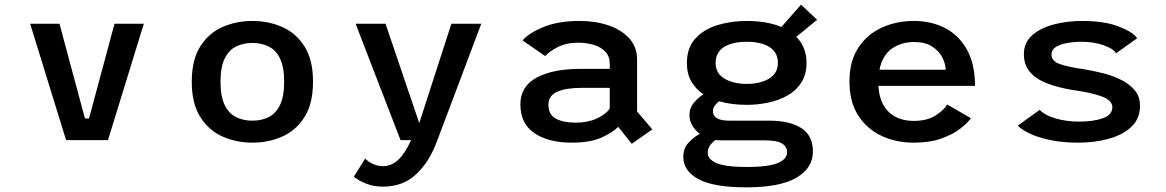

<svg xmlns="http://www.w3.org/2000/svg" viewBox="-20 -602 5010 825"><path d="M472 -500H598L444 0H264L109.5 -500H235.5L345 -93H362.5Z M1064.5 11Q996 11 936.5 -15.2Q877 -41.5 840.5 -99.2Q804 -157 804 -251Q804 -345 840.5 -402.5Q877 -460 936.2 -486Q995.5 -512 1064.5 -512Q1133.5 -512 1192.8 -486Q1252 -460 1288.5 -402.5Q1325 -345 1325 -251Q1325 -157 1288.5 -99.2Q1252 -41.5 1192.8 -15.2Q1133.5 11 1064.5 11ZM1064.5 -83.5Q1104.5 -83.5 1135.2 -99.2Q1166 -115 1183.5 -151.5Q1201 -188 1201 -251Q1201 -313.5 1183.5 -350Q1166 -386.5 1135 -402Q1104 -417.5 1064.5 -417.5Q1025 -417.5 994 -402Q963 -386.5 945.2 -350Q927.5 -313.5 927.5 -251Q927.5 -188 945.2 -151.2Q963 -114.5 994 -99Q1025 -83.5 1064.5 -83.5Z M1636.5 -500 1781.5 -73 1919.5 -500H2048L1859.5 0Q1826 92.5 1768.8 146.2Q1711.5 200 1625.5 200Q1583.5 200 1550.2 185.8Q1517 171.5 1500.5 157L1549 79.5Q1561.5 92.5 1582 102.2Q1602.5 112 1625.5 112Q1661.5 112 1690.8 85Q1720 58 1746.5 0H1701L1508 -500Z M2694.5 16 2636.5 -57Q2613 -33 2564.8 -11Q2516.5 11 2437 11Q2336.5 11 2276.2 -30Q2216 -71 2216 -153.5Q2216 -231 2286 -268.5Q2356 -306 2471 -306H2600V-328Q2600 -360 2581 -380Q2562 -400 2531 -409.2Q2500 -418.5 2463.5 -418.5Q2413 -418.5 2376.2 -399.5Q2339.5 -380.5 2323 -361L2225.5 -428Q2249 -458 2313 -485Q2377 -512 2470 -512Q2538.5 -512 2594.5 -493Q2650.5 -474 2684 -437Q2717.5 -400 2717.5 -345V-123L2783 -46ZM2454 -75Q2505.5 -75 2544.2 -92.8Q2583 -110.5 2600 -135.5V-224.5H2479.5Q2412 -224.5 2374.2 -207.8Q2336.5 -191 2336.5 -152Q2336.5 -110 2368 -92.5Q2399.5 -75 2454 -75Z M3189 -151.5Q3157.5 -151.5 3127.2 -155.2Q3097 -159 3069.5 -167Q3058.5 -158 3051 -147.5Q3043.5 -137 3043.5 -125.5Q3043.5 -103.5 3061.8 -93.5Q3080 -83.5 3112.5 -83.5H3287.5Q3372.5 -83.5 3422.8 -51.8Q3473 -20 3473 49Q3473 120 3402.2 161.5Q3331.5 203 3187 203Q3046.5 203 2981.2 167.8Q2916 132.5 2916 71.5Q2916 35 2938.8 10.8Q2961.5 -13.5 2987 -27Q2967.5 -41.5 2955 -62Q2942.5 -82.5 2942.5 -107Q2942.5 -138 2961.2 -160.2Q2980 -182.5 3002.5 -197Q2970 -218.5 2950.8 -251.5Q2931.5 -284.5 2931.5 -331Q2931.5 -396 2967.5 -436Q3003.5 -476 3062.5 -494Q3121.5 -512 3189 -512Q3229.5 -512 3267.5 -505.8Q3305.5 -499.5 3337.5 -486L3422 -582L3491 -517L3401.5 -443.5Q3422.5 -423 3434 -395Q3445.5 -367 3445.5 -331Q3445.5 -282 3423.5 -247.5Q3401.5 -213 3364.5 -192Q3327.5 -171 3281.8 -161.2Q3236 -151.5 3189 -151.5ZM3189 -241.5Q3246 -241.5 3284.2 -264Q3322.5 -286.5 3322.5 -331.5Q3322.5 -377 3286.5 -399.8Q3250.5 -422.5 3189 -422.5Q3126.5 -422.5 3090.8 -399.8Q3055 -377 3055 -331.5Q3055 -286.5 3093.2 -264Q3131.5 -241.5 3189 -241.5ZM3021 55Q3021 82.5 3059.5 99Q3098 115.5 3189 115.5Q3280.5 115.5 3321.2 98.8Q3362 82 3362 53Q3362 28 3340.2 14.5Q3318.5 1 3264.5 1H3074Q3064.5 1 3054.5 -0.5Q3040.5 9 3030.8 23Q3021 37 3021 55Z M4152 -94Q4137.5 -73.5 4106 -49Q4074.5 -24.5 4024.8 -6.8Q3975 11 3906.5 11Q3830 11 3767.2 -18.5Q3704.5 -48 3667.2 -106.5Q3630 -165 3630 -252Q3630 -339.5 3668.2 -397.2Q3706.5 -455 3769.5 -483.5Q3832.5 -512 3906 -512Q3982.5 -512 4042 -480.8Q4101.5 -449.5 4135.5 -387.5Q4169.5 -325.5 4169.5 -233H3754.5Q3758.5 -160 3798.5 -121.2Q3838.5 -82.5 3906.5 -82.5Q3964 -82.5 4000.5 -106.2Q4037 -130 4050 -153ZM3908 -421.5Q3852.5 -421.5 3812 -393Q3771.5 -364.5 3759 -302.5H4043.5Q4043 -328 4028.8 -355.8Q4014.5 -383.5 3984.8 -402.5Q3955 -421.5 3908 -421.5Z M4614 11Q4526 11 4456.8 -9Q4387.5 -29 4353 -62L4447.5 -130Q4468 -107.5 4514.5 -93.5Q4561 -79.5 4616.5 -79.5Q4678.5 -79.5 4719 -94Q4759.5 -108.5 4759.5 -141.5Q4759.5 -170.5 4715.2 -187.2Q4671 -204 4588.5 -215.5Q4526.5 -225.5 4479.2 -243.8Q4432 -262 4405.8 -292.5Q4379.5 -323 4379.5 -370Q4379.5 -419 4415.2 -450.5Q4451 -482 4508 -497Q4565 -512 4629.5 -512Q4726 -512 4788 -487.8Q4850 -463.5 4866 -437.5L4775.5 -373Q4763 -394 4720.5 -408.2Q4678 -422.5 4628.5 -422.5Q4594 -422.5 4564.2 -417Q4534.5 -411.5 4516.2 -399.8Q4498 -388 4498 -368Q4498 -340 4532.5 -327.2Q4567 -314.5 4637.5 -304.5Q4677 -298 4719 -287.5Q4761 -277 4797.2 -259Q4833.5 -241 4856 -214Q4878.5 -187 4878.5 -147.5Q4878.5 -92.5 4841.8 -57.5Q4805 -22.5 4744.5 -5.8Q4684 11 4614 11Z"/></svg>

Font: League Mono Medium
Style: Regular
Weight: 500
Width: 6
Designer: Tyler Finck
Foundry: The League of Moveable Type / Tyler Finck
Version: Version 2.300;RELEASE